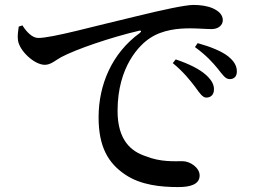

<svg xmlns="http://www.w3.org/2000/svg" viewBox="-20 -743 1040 779"><path d="M56 -635C54 -619 50 -599 53 -579C59 -537 119 -480 162 -480C187 -480 207 -500 228 -511C288 -543 428 -591 543 -618C554 -621 555 -615 547 -609C434 -527 380 -399 380 -267C380 -146 420 -81 486 -36C551 9 635 16 704 16C750 16 790 6 790 -31C790 -63 751 -89 721 -89C688 -89 631 -85 572 -109C513 -128 457 -173 457 -293C457 -475 548 -562 588 -588C640 -623 705 -628 751 -628C784 -628 815 -625 839 -625C866 -625 884 -641 884 -661C884 -683 868 -698 844 -709C822 -719 793 -723 765 -723C732 -723 639 -703 529 -676C358 -636 192 -589 135 -589C111 -589 87 -614 71 -640ZM771 -552C820 -516 843 -489 863 -465C883 -440 894 -422 912 -422C930 -422 941 -433 941 -453C941 -475 931 -494 905 -515C879 -535 836 -553 782 -568ZM681 -487C726 -450 752 -416 772 -390C790 -365 802 -347 817 -347C836 -347 848 -360 848 -379C849 -398 840 -416 818 -437C790 -463 746 -484 693 -502Z"/></svg>

Font: Source Han Serif CN SemiBold
Style: Regular
Weight: 600
Designer: Ryoko NISHIZUKA 西塚涼子 (kana & ideographs); Frank Grießhammer (Latin, Greek & Cyrillic); Wenlong ZHANG 张文龙 (bopomofo); San
Foundry: Adobe Systems Incorporated
Version: Version 1.000;PS 1;hotconv 16.6.53;makeotf.lib2.5.65590